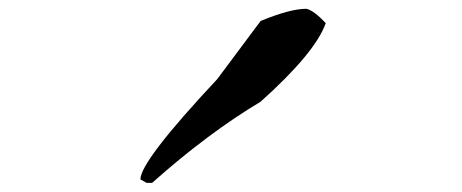

<svg xmlns="http://www.w3.org/2000/svg" viewBox="-20 -1430 1040 432"><path d="M566.4 -1382.8 468.8 -1252Q295.9 -1067.4 295.9 -1026.4L309.6 -1018.6H322.3Q447.3 -1129.9 566.4 -1201.2Q689.5 -1311.5 712.9 -1377.9Q685.5 -1407.2 668.9 -1410.2Q632.8 -1410.2 566.4 -1382.8Z"/></svg>

Font: Elementary Gothic 
Style: Regular
Weight: 400
Designer: Bill Roach / W.K. Roach
Version: Version 1.00 April 18, 2012, initial release